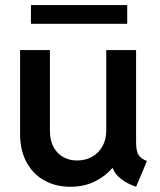

<svg xmlns="http://www.w3.org/2000/svg" viewBox="-20 -714 619 742"><path d="M57.6 -197.3V-520.5H172.9V-208Q172.9 -171.4 187 -145.5Q201.2 -119.6 224.9 -106.7Q248.5 -93.8 278.3 -93.8Q311 -93.8 336.7 -108.6Q362.3 -123.5 376.5 -149.7Q390.6 -175.8 390.6 -208V-520.5H505.9V-163.1Q506.3 -130.9 514.6 -116.2Q522.9 -101.6 547.9 -91.8L505.9 7.8Q469.7 -4.9 446.8 -23.2Q423.8 -41.5 415.5 -64.5H414.1Q384.8 -30.8 344 -11.5Q303.2 7.8 252 7.8Q195.8 7.8 151.9 -16.4Q107.9 -40.5 82.8 -86.7Q57.6 -132.8 57.6 -197.3ZM99.6 -694.3H471.7V-622.1H99.6Z"/></svg>

Font: Reddit Sans Strawberry SemiBold
Style: Regular
Weight: 600
Designer: Stephen Hutchings
Foundry: Reddit
Version: Version 1.013